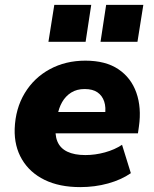

<svg xmlns="http://www.w3.org/2000/svg" viewBox="-20 -754 628 785"><path d="M308 11Q223 11 162.5 -18.5Q102 -48 70 -102Q38 -156 40 -227Q43 -310 81 -373Q119 -436 183.5 -471Q248 -506 329 -506Q412 -506 464 -471Q516 -436 537.5 -375Q559 -314 548 -237L544 -209H185L198 -296H424L409 -283Q414 -315 406 -339Q398 -363 378.5 -376.5Q359 -390 326 -390Q294 -390 271 -375.5Q248 -361 234 -336.5Q220 -312 215 -281L209 -245Q203 -204 214.5 -176Q226 -148 255 -134Q284 -120 329 -120Q369 -120 409 -131Q449 -142 479 -162L515 -46Q476 -19 422 -4Q368 11 308 11ZM391 -583 414 -734H566L542 -583ZM178 -583 202 -734H353L330 -583Z"/></svg>

Font: Nunito Sans 11pt Black
Style: Italic
Weight: 900
Italic angle: -9°
Version: Version 3.101;gftools[0.9.27]